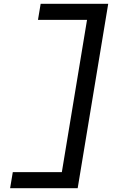

<svg xmlns="http://www.w3.org/2000/svg" viewBox="-20 -843 640 1006"><path d="M33 143 47 59H304L436 -739H179L193 -823H547L387 143Z"/></svg>

Font: Iosevka Curly Slab MdExObl
Style: Regular
Weight: 500
Width: 7
Italic angle: -9°
Monospace: yes
Designer: Belleve Invis
Foundry: Belleve Invis
Version: Version 11.1.0; ttfautohint (v1.8.3)